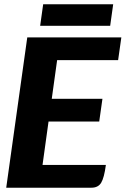

<svg xmlns="http://www.w3.org/2000/svg" viewBox="-20 -874 600 894"><path d="M246 -594 221 -414H457L442 -308H206L178 -106H473Q465 -46 451 -23Q437 0 406 0H9L107 -700H545L530 -594ZM181 -854H507L493 -754H167Z"/></svg>

Font: Krub
Style: Bold Italic
Weight: 700
Italic angle: -8°
Designer: Ekaluck Peanpanawate
Foundry: Cadson Demak Co.,Ltd.
Version: Version 1.000; ttfautohint (v1.6)